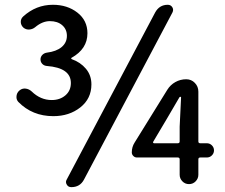

<svg xmlns="http://www.w3.org/2000/svg" viewBox="-20 -770 942 803"><path d="M127 -656.2Q116.2 -647.5 102.5 -646.5Q88.9 -645.5 78.1 -654.3Q67.4 -664.1 66.9 -677.7Q66.4 -691.4 77.1 -701.2Q130.9 -750 201.2 -750Q261.7 -750 303.7 -717.3Q345.7 -684.6 345.7 -630.9Q345.7 -565.4 279.3 -528.3Q277.3 -527.3 277.8 -525.4Q278.3 -523.4 280.3 -522.5Q316.4 -509.8 339.4 -482.4Q362.3 -455.1 362.3 -417Q362.3 -357.4 315.9 -320.8Q269.5 -284.2 203.1 -284.2Q115.2 -284.2 56.6 -343.8Q48.8 -352.5 48.8 -364.3Q48.8 -381.8 62.5 -392.6Q74.2 -401.4 87.9 -399.4Q101.6 -397.5 112.3 -387.7Q149.4 -351.6 196.3 -351.6Q230.5 -351.6 253.4 -371.1Q276.4 -390.6 276.4 -422.9Q276.4 -486.3 175.8 -494.1Q164.1 -495.1 156.7 -502.9Q149.4 -510.7 149.4 -521.5Q149.4 -532.2 156.7 -540Q164.1 -547.9 175.8 -549.8Q215.8 -554.7 237.8 -573.2Q259.8 -591.8 259.8 -620.1Q259.8 -647.5 240.2 -664.6Q220.7 -681.6 188.5 -681.6Q157.2 -681.6 127 -656.2ZM628.9 -717.8Q646.5 -750 681.6 -750Q694.3 -750 700.7 -739.7Q707 -729.5 701.2 -717.8L331.1 -18.6Q314.5 12.7 278.3 12.7Q265.6 12.7 259.8 2.9Q255.9 -2.9 255.9 -8.8Q255.9 -13.7 258.8 -18.6ZM621.1 -177.7Q619.1 -174.8 620.6 -172.9Q622.1 -170.9 624 -170.9H723.6Q731.4 -170.9 731.4 -178.7V-240.2L737.3 -362.3Q737.3 -365.2 734.9 -365.2Q732.4 -365.2 730.5 -363.3L679.7 -276.4ZM844.7 -170.9Q857.4 -170.9 866.2 -162.1Q875 -153.3 875 -141.1Q875 -128.9 866.2 -120.1Q857.4 -111.3 844.7 -111.3H817.4Q809.6 -111.3 809.6 -103.5V-39.1Q809.6 -23.4 798.3 -11.7Q787.1 0 770.5 0Q753.9 0 742.7 -11.7Q731.4 -23.4 731.4 -39.1V-103.5Q731.4 -111.3 723.6 -111.3H552.7Q543.9 -111.3 537.6 -117.7Q531.2 -124 531.2 -132.8Q531.2 -155.3 543 -173.8L679.7 -394.5Q692.4 -415 713.4 -426.8Q734.4 -438.5 758.8 -438.5Q780.3 -438.5 794.9 -423.3Q809.6 -408.2 809.6 -386.7V-178.7Q809.6 -170.9 817.4 -170.9Z"/></svg>

Font: Gen Jyuu Gothic Medium
Style: Regular
Weight: 500
Designer: [Source Han Sans]
Ryoko NISHIZUKA  (kana & ideographs); Paul D. Hunt (Latin, Greek & Cyrillic); Wenlong ZHANG  (bopomofo
Version: Version 1.002.20150607